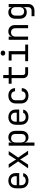

<svg xmlns="http://www.w3.org/2000/svg" viewBox="2202 -3018 997 5440"><g transform="rotate(-90 2700.0 -298.5)"><path d="M300 10Q235 10 186.5 -16.5Q138 -43 111 -92.5Q84 -142 84 -210V-340Q84 -409 111 -458Q138 -507 186.5 -533.5Q235 -560 300 -560Q365 -560 413.5 -534Q462 -508 489 -461Q516 -414 516 -350V-252H172V-200Q172 -139 207 -103.5Q242 -68 300 -68Q350 -68 382.5 -87.5Q415 -107 422 -140H512Q503 -71 445 -30.5Q387 10 300 10ZM428 -313V-350Q428 -415 394.5 -450.5Q361 -486 300 -486Q239 -486 205.5 -450.5Q172 -415 172 -350V-322H435Z M650 0 845 -283 662 -550H768L877 -380Q884 -369 890.5 -356Q897 -343 901 -335Q904 -343 910.5 -356Q917 -369 924 -380L1033 -550H1139L956 -282L1150 0H1044L926 -180Q919 -191 912.5 -205.5Q906 -220 901 -229Q897 -220 889.5 -205.5Q882 -191 874 -180L756 0Z M1292 180V-550H1382V-445H1400L1382 -424Q1382 -487 1423 -523.5Q1464 -560 1532 -560Q1587 -560 1627.5 -535.5Q1668 -511 1690.5 -465Q1713 -419 1713 -356V-195Q1713 -132 1691 -86Q1669 -40 1628.5 -15Q1588 10 1532 10Q1465 10 1423.5 -27Q1382 -64 1382 -126L1400 -105H1380L1382 20V180ZM1502 -68Q1559 -68 1591 -98Q1623 -128 1623 -195V-355Q1623 -423 1591 -452.5Q1559 -482 1502 -482Q1447 -482 1414.5 -447Q1382 -412 1382 -350V-200Q1382 -138 1414.5 -103Q1447 -68 1502 -68Z M2100 10Q2035 10 1986.5 -16.5Q1938 -43 1911 -92.5Q1884 -142 1884 -210V-340Q1884 -409 1911 -458Q1938 -507 1986.5 -533.5Q2035 -560 2100 -560Q2165 -560 2213.5 -534Q2262 -508 2289 -461Q2316 -414 2316 -350V-252H1972V-200Q1972 -139 2007 -103.5Q2042 -68 2100 -68Q2150 -68 2182.5 -87.5Q2215 -107 2222 -140H2312Q2303 -71 2245 -30.5Q2187 10 2100 10ZM2228 -313V-350Q2228 -415 2194.5 -450.5Q2161 -486 2100 -486Q2039 -486 2005.5 -450.5Q1972 -415 1972 -350V-322H2235Z M2708 10Q2642 10 2592.5 -15Q2543 -40 2515.5 -87.5Q2488 -135 2488 -200V-350Q2488 -416 2515.5 -463Q2543 -510 2592.5 -535Q2642 -560 2708 -560Q2803 -560 2861.5 -509Q2920 -458 2923 -370H2833Q2830 -423 2797 -451.5Q2764 -480 2708 -480Q2649 -480 2613.5 -446.5Q2578 -413 2578 -351V-200Q2578 -138 2613.5 -104Q2649 -70 2708 -70Q2764 -70 2797 -99Q2830 -128 2833 -180H2923Q2920 -92 2861.5 -41Q2803 10 2708 10Z M3355 0Q3287 0 3246 -39.5Q3205 -79 3205 -145V-468H3047V-550H3205V-705H3295V-550H3520V-468H3295V-145Q3295 -117 3311.5 -99.5Q3328 -82 3355 -82H3515V0Z M3685 0V-82H3880V-468H3705V-550H3970V-82H4155V0ZM3915 -649Q3882 -649 3863 -666Q3844 -683 3844 -712Q3844 -742 3863 -759.5Q3882 -777 3915 -777Q3948 -777 3967 -759.5Q3986 -742 3986 -712Q3986 -683 3967 -666Q3948 -649 3915 -649Z M4292 0V-550H4382V-445H4401L4382 -424Q4382 -489 4421 -524.5Q4460 -560 4529 -560Q4612 -560 4661 -509Q4710 -458 4710 -370V0H4620V-354Q4620 -417 4588.5 -450.5Q4557 -484 4503 -484Q4447 -484 4414.5 -449Q4382 -414 4382 -350V0Z M4961 180V98H5116Q5163 98 5190 71.5Q5217 45 5217 0V-50L5219 -140H5201L5218 -165Q5218 -105 5178 -71.5Q5138 -38 5071 -38Q4986 -38 4937 -92Q4888 -146 4888 -240V-356Q4888 -450 4937 -505Q4986 -560 5071 -560Q5138 -560 5178 -525Q5218 -490 5218 -430L5201 -455H5218V-550H5307V0Q5307 83 5255.5 131.5Q5204 180 5115 180ZM5098 -113Q5154 -113 5186 -148Q5218 -183 5218 -245V-350Q5218 -412 5186 -447Q5154 -482 5098 -482Q5041 -482 5009.5 -449Q4978 -416 4978 -360V-235Q4978 -179 5009.5 -146Q5041 -113 5098 -113Z"/></g></svg>

Font: JetBrains Mono
Style: Regular
Weight: 400
Monospace: yes
Designer: Philipp Nurullin, Konstantin Bulenkov
Foundry: JetBrains
Version: Version 2.305